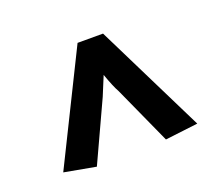

<svg xmlns="http://www.w3.org/2000/svg" viewBox="-74 -784 691 595"><g transform="rotate(-20 271.0 -486.5)"><path d="M154 -296 50 -315 229 -677H313L492 -315L384 -302L297 -494Q287 -511 271 -556L245 -493Z"/></g></svg>

Font: Amaranth
Style: Regular
Weight: 400
Designer: Gesine Todt
Foundry: Gesine Todt
Version: Version 1.000